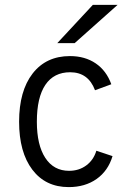

<svg xmlns="http://www.w3.org/2000/svg" viewBox="-20 -752 531 784"><path d="M260.5 12Q166 12 112 -59.2Q58 -130.5 58 -255Q58 -380.5 113.2 -451.8Q168.5 -523 265.5 -523Q327 -523 370.8 -493.2Q414.5 -463.5 434.5 -408L368 -383.5Q340.5 -457 266.5 -457Q200 -457 165.2 -405.5Q130.5 -354 130.5 -255Q130.5 -160 165 -107.2Q199.5 -54.5 262 -54.5Q302.5 -54.5 332.2 -76.5Q362 -98.5 373.5 -136.5L439.5 -114.5Q421.5 -54.5 374.5 -21.2Q327.5 12 260.5 12ZM214 -576 359 -732H460L285 -576Z"/></svg>

Font: Overpass Light
Style: Regular
Weight: 300
Designer: Delve Withrington, Dave Bailey, Thomas Jockin
Foundry: Delve Fonts LLC
Version: Version 4.000; ttfautohint (v1.8.3)